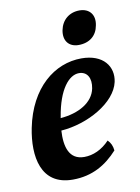

<svg xmlns="http://www.w3.org/2000/svg" viewBox="-78 -713 564 775"><g transform="rotate(-10 204.0 -325.0)"><path d="M275 -522C320 -522 350 -547 357 -588C366 -631 342 -659 302 -659C260 -659 229 -633 221 -592C213 -550 235 -522 275 -522ZM276 -467C166 -467 62 -385 30 -225C8 -114 25 9 158 9C238 9 296 -26 343 -78C341 -97 335 -110 323 -122C292 -89 255 -73 219 -73C157 -73 142 -128 146 -194C256 -202 374 -268 392 -350C405 -411 366 -467 276 -467ZM298 -340C287 -284 227 -250 152 -244C152 -245 153 -247 153 -249C171 -359 215 -410 256 -410C290 -410 306 -381 298 -340Z"/></g></svg>

Font: Vollkorn Semibold
Style: Italic
Weight: 600
Italic angle: -11°
Designer: Friedrich Althausen
Foundry: Friedrich Althausen
Version: Version 4.015;PS 004.015;hotconv 1.0.88;makeotf.lib2.5.64775